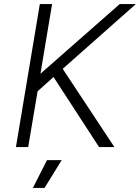

<svg xmlns="http://www.w3.org/2000/svg" viewBox="-20 -720 685 940"><path d="M58 0 175 -700H235L178 -359L566 -700H645L287 -383L540 0H465L242 -343L164 -273L118 0ZM141 200 210 64H282L198 200Z"/></svg>

Font: Figtree Light
Style: Italic
Weight: 300
Italic angle: -9.5°
Foundry: Erik Kennedy
Version: Version 2.001; ttfautohint (v1.8.4.7-5d5b);gftools[0.9.27]